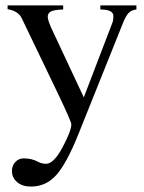

<svg xmlns="http://www.w3.org/2000/svg" viewBox="-20 -470 531 708"><path d="M483 -450V-435Q465 -433 454.5 -422.5Q444 -412 433 -384L269 25Q226 132 188 175Q150 218 94 218Q62 218 43 201.5Q24 185 24 160Q24 141 36.5 127.5Q49 114 67 114Q98 114 121 127Q134 134 150 134Q178 134 210.5 73.5Q243 13 243 -12Q243 -21 197 -118L61 -401Q48 -430 8 -436V-450H213V-435Q181 -434 168.5 -428Q156 -422 156 -408Q156 -397 169 -367L289 -111L394 -385Q398 -394 398 -411Q398 -435 350 -435V-450Z"/></svg>

Font: STIX Math
Style: Regular
Weight: 400
Designer: MicroPress Inc., with final additions and corrections provided by Coen Hoffman, Elsevier (retired)
Version: Version 1.1.1